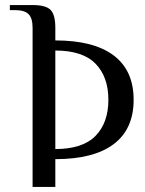

<svg xmlns="http://www.w3.org/2000/svg" viewBox="-20 -710 575 760"><path d="M109 -600Q109 -638 93 -654Q77 -670 39 -670H19V-690H109Q161 -690 180 -671Q199 -652 199 -600V-550Q351 -550 430 -490.5Q509 -431 509 -315Q509 -199 430 -139.5Q351 -80 199 -80V30H109ZM409 -315Q409 -406 358 -458Q307 -510 199 -510V-120Q307 -120 358 -172Q409 -224 409 -315Z"/></svg>

Font: Philosopher
Style: Regular
Weight: 400
Designer: Jovanny Lemonad
Foundry: Jovanny Lemonad
Version: Version 2.000